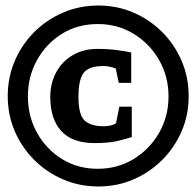

<svg xmlns="http://www.w3.org/2000/svg" viewBox="-20 -673 708 695"><path d="M8 -325Q8 -393 33.5 -452.5Q59 -512 104 -557Q149 -602 208.5 -627.5Q268 -653 336 -653Q404 -653 463 -627.5Q522 -602 567 -557Q612 -512 637.5 -452.5Q663 -393 663 -325Q663 -257 637.5 -198Q612 -139 567 -94Q522 -49 463 -23.5Q404 2 336 2Q268 2 208.5 -23.5Q149 -49 104 -94Q59 -139 33.5 -198Q8 -257 8 -325ZM334 -62Q406 -62 464 -97.5Q522 -133 556 -192.5Q590 -252 590 -324Q590 -396 556 -455.5Q522 -515 464 -550.5Q406 -586 334 -586Q261 -586 204 -550.5Q147 -515 114 -455.5Q81 -396 81 -324Q81 -252 114 -192.5Q147 -133 204 -97.5Q261 -62 334 -62ZM412 -287H457V-177Q440 -171 407 -163Q374 -155 322 -155Q242 -155 202 -198.5Q162 -242 162 -322Q162 -372 183.5 -411.5Q205 -451 243.5 -473.5Q282 -496 333 -496Q372 -496 405 -491.5Q438 -487 455 -483V-373H410L399 -425Q392 -428 380 -431Q368 -434 354 -434Q302 -434 283 -409.5Q264 -385 264 -323Q264 -257 286.5 -236.5Q309 -216 355 -216Q370 -216 381.5 -219Q393 -222 400 -227Z"/></svg>

Font: Faustina VF Beta
Style: Italic
Weight: 400
Italic angle: -8°
Designer: Alfonso Garcia
Foundry: Omnibus-Type
Version: Version 1.006